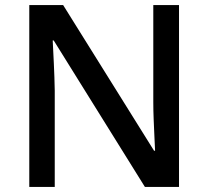

<svg xmlns="http://www.w3.org/2000/svg" viewBox="-20 -734 818 754"><path d="M683 0H549L191 -575H187Q189 -535 191.5 -483.5Q194 -432 195 -378V0H95V-714H228L585 -142H589Q588 -163 586.5 -195.5Q585 -228 583.5 -264Q582 -300 582 -333V-714H683Z"/></svg>

Font: Noto Sans Javanese Medium
Style: Regular
Weight: 500
Version: Version 2.004